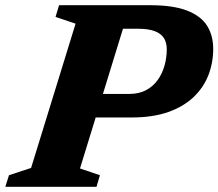

<svg xmlns="http://www.w3.org/2000/svg" viewBox="-48 -718 839 738"><path d="M449 -357Q486 -357 513 -371.2Q540 -385.5 557.8 -410Q575.5 -434.5 584.2 -465.2Q593 -496 593 -528.5Q593 -554.5 581.8 -572Q570.5 -589.5 546.2 -598.5Q522 -607.5 482 -607.5H330.5L340.5 -698H529Q618 -698 671.2 -677.2Q724.5 -656.5 748 -619Q771.5 -581.5 771.5 -530Q771.5 -477 753 -429.2Q734.5 -381.5 696.2 -345Q658 -308.5 599 -287.5Q540 -266.5 458.5 -266.5H205.5L247.5 -357ZM259.5 -70.5 336 -44.5 323 0H-27.5L-13.5 -44.5L71.5 -72.5L242.5 -627L165.5 -653L179 -698H452.5Z"/></svg>

Font: Newsreader 9pt
Style: Bold Italic
Weight: 700
Italic angle: -17°
Designer: Hugues Gentile
Foundry: Production Type
Version: Version 1.003